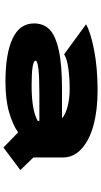

<svg xmlns="http://www.w3.org/2000/svg" viewBox="238 -790 574 1090"><g transform="rotate(90 525.0 -245.0)"><path d="M494.5 -512Q604.5 -512 690 -489Q775.5 -466 824.8 -421Q874 -376 874 -315.5V-147.5L945.5 -73.5L817.5 22.5L731.5 -61Q691 -31.5 619.2 -10.2Q547.5 11 444 11Q284.5 11 198.8 -29.5Q113 -70 113 -151Q113 -204 146 -238Q179 -272 262 -291Q345 -310 483 -310H651.5Q630 -330 584.2 -341.8Q538.5 -353.5 486.5 -353.5Q422.5 -353.5 367.2 -345.8Q312 -338 288.5 -322L118 -446.5Q160 -471.5 261.8 -491.8Q363.5 -512 494.5 -512ZM666.5 -172.5V-181.5H514Q324.5 -181.5 324.5 -160Q324.5 -137.5 466 -137.5Q607.5 -137.5 666.5 -172.5Z"/></g></svg>

Font: League Mono Extended ExtraBold
Style: Regular
Weight: 800
Width: 9
Designer: Tyler Finck
Foundry: The League of Moveable Type / Tyler Finck
Version: Version 2.210